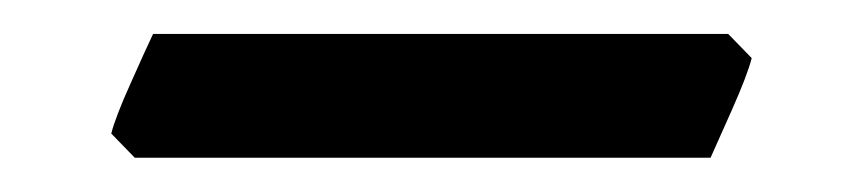

<svg xmlns="http://www.w3.org/2000/svg" viewBox="-20 -635 503 112"><path d="M418.5 -601.1Q416 -591.3 407 -571Q397.9 -550.8 394.5 -543H58.6L44.9 -557.1Q47.4 -566.9 56.2 -586.4Q64.9 -606 69.3 -615.2H404.8Z"/></svg>

Font: Namdhinggo SemiBold
Style: Regular
Weight: 600
Designer: Victor Gaultney
Foundry: SIL International
Version: Version 3.001